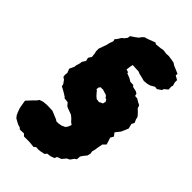

<svg xmlns="http://www.w3.org/2000/svg" viewBox="-241 -793 892 892"><g transform="rotate(45 205.5 -346.5)"><path d="M65 14 57 7 43 3 17 -11 8 -22 1 -37 -6 -57 -11 -85 -13 -98 15 -128 26 -139 32 -148 50 -154 70 -156H79L110 -155L139 -143L151 -138L158 -133H171L188 -136L206 -144L214 -155L220 -171L209 -179L197 -192L185 -202L176 -206L156 -213L145 -218L132 -233L108 -236L106 -240L87 -252L73 -260L61 -266L58 -278L46 -295L35 -302L33 -315L35 -328L27 -348L38 -372L39 -382L45 -402L46 -412L57 -429L53 -446L63 -461L61 -482L58 -494V-511L72 -550L75 -564L82 -583L79 -594L87 -603L98 -621L108 -629L118 -642L120 -655L141 -669L154 -679L161 -689L171 -699L188 -704L209 -712L225 -718L231 -713L260 -716L275 -719L297 -716L312 -717L327 -715L350 -711L360 -704L379 -696L400 -687L399 -676L419 -665V-649L424 -633L421 -625L422 -606L405 -592L402 -583L382 -569L369 -571L348 -559L333 -555L312 -553L298 -557L276 -562L264 -567L239 -568L224 -569L221 -557L218 -534L232 -530L233 -524L256 -515L271 -506L291 -505L297 -498L320 -493L330 -487L333 -475L348 -474L363 -465L377 -458L383 -442L389 -437L401 -425L410 -414L413 -401L420 -385L413 -371L419 -347L412 -330L404 -312L385 -288L397 -272L388 -256L393 -242L399 -222L385 -208L380 -182L378 -168L374 -152L376 -138L372 -123L359 -107L351 -95L350 -76L340 -69L328 -52L314 -45L298 -26L277 -18L272 -6L252 1L234 3L226 13L202 18L193 19L176 18L167 26L136 23H101L91 13ZM234 -336 243 -341 246 -342 252 -345 254 -353 256 -359 254 -361 250 -369 243 -371 238 -378 233 -383 225 -385 215 -388 206 -391 199 -390 194 -391 191 -390 185 -382 184 -371 190 -367 194 -362 198 -357 202 -353 206 -348 211 -344 218 -338H225Z"/></g></svg>

Font: Winky Rough ExtraBold
Style: Italic
Weight: 800
Italic angle: -8.97852°
Designer: Simon Atzbach
Foundry: typofactur
Version: Version 1.206; ttfautohint (v1.8.4.7-5d5b)